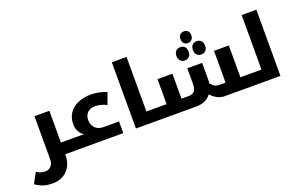

<svg xmlns="http://www.w3.org/2000/svg" viewBox="-152 -1314 3230 2071"><g transform="rotate(-20 1463.0 -279.0)"><path d="M391 0V13Q391 84 361.5 137.5Q332 191 279.5 220.5Q227 250 156 250Q107 250 61.5 237.5Q16 225 -36 189L28 70Q55 87 78.5 94Q102 101 128 101Q168 101 194 72.5Q220 44 220 2V-499H391V-134H523Q528 -134 528 -130V-5Q528 0 523 0Z M513 0Q508 0 508 -5V-130Q508 -134 513 -134H659Q628 -147 605.5 -186Q583 -225 583 -273Q583 -345 617.5 -398Q652 -451 717 -481Q782 -511 872 -511Q920 -511 969.5 -500Q1019 -489 1049 -474L1002 -343Q932 -377 870 -377Q814 -377 782 -345.5Q750 -314 750 -260Q750 -207 784 -170.5Q818 -134 881 -134H1058V0Z M1495 -134Q1500 -134 1500 -130V-5Q1500 0 1495 0H1203V-760H1372V-134Z M2047 -674Q2020 -674 2002 -691Q1984 -708 1984 -741Q1984 -776 2002 -792Q2020 -808 2047 -808Q2076 -808 2092.5 -790.5Q2109 -773 2109 -741Q2109 -713 2092.5 -693.5Q2076 -674 2047 -674ZM1952 -509Q1918 -509 1899.5 -530Q1881 -551 1881 -585Q1881 -619 1899.5 -640Q1918 -661 1952 -661Q1984 -661 2002.5 -641Q2021 -621 2021 -585Q2021 -549 2002 -529Q1983 -509 1952 -509ZM2141 -509Q2108 -509 2089 -529.5Q2070 -550 2070 -585Q2070 -620 2088 -640.5Q2106 -661 2141 -661Q2172 -661 2191 -641Q2210 -621 2210 -585Q2210 -549 2191 -529Q2172 -509 2141 -509Z M2223 0Q2181 0 2141 -20Q2101 -40 2067 -77Q2037 -37 1993.5 -18.5Q1950 0 1893 0H1485Q1480 0 1480 -5V-130Q1480 -134 1485 -134H1604V-421H1775V-134H1852Q1903 -134 1924.5 -160Q1946 -186 1946 -250V-421H2116V-236Q2116 -208 2113 -187Q2137 -157 2159.5 -145.5Q2182 -134 2219 -134H2281V-499H2451V-134H2580Q2585 -134 2585 -130V-5Q2585 0 2580 0Z M2570 0Q2565 0 2565 -5V-130Q2565 -134 2570 -134H2693V-760H2862V0Z"/></g></svg>

Font: Noto Kufi Arabic ExtraBold
Style: Regular
Weight: 800
Designer: Monotype Design Team, David Williams, Khaled Hosny
Foundry: Google LLC
Version: Version 2.109; ttfautohint (v1.8.4.7-5d5b)